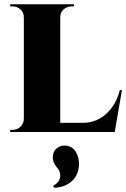

<svg xmlns="http://www.w3.org/2000/svg" viewBox="-20 -620 593 902"><path d="M263 -600V0H92V-600ZM484 -43 517 0H261V-43ZM553 -197 519 0H340L370 -43Q411 -43 445.5 -61.5Q480 -80 505.5 -114.5Q531 -149 543 -197ZM95 -62 97 0H28V-10Q28 -10 33 -10Q38 -10 39 -10Q61 -10 76.5 -25Q92 -40 92 -62ZM260 -538V-600H328V-590Q327 -590 322 -590Q317 -590 317 -590Q294 -590 278.5 -575.5Q263 -561 263 -538ZM95 -538H92Q92 -561 76.5 -575.5Q61 -590 39 -590Q38 -590 33 -590Q28 -590 28 -590V-600H95ZM228 120Q228 94 244 79Q260 64 282 64Q316 64 333.5 89.5Q351 115 351 149Q351 199 318.5 230Q286 261 233 262L230 252Q244 246 253.5 233.5Q263 221 263 205Q263 196 259.5 185.5Q256 175 246 165Q238 155 233 144Q228 133 228 120Z"/></svg>

Font: Cinzel ExtraBold
Style: Regular
Weight: 800
Designer: Natanael Gama
Version: Version 2.000